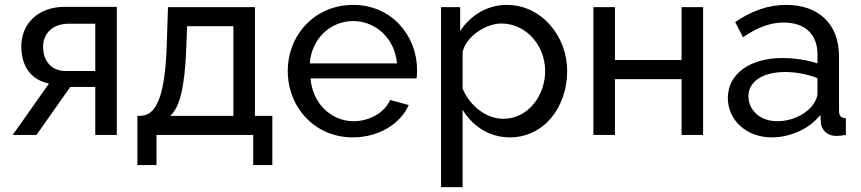

<svg xmlns="http://www.w3.org/2000/svg" viewBox="-20 -551 3516 784"><path d="M32 0H129L267 -196H369V0H457V-523H243C137 -523 67 -455 67 -362C67 -275 112 -223 180 -210ZM249 -261C187 -261 156 -305 156 -360C156 -415 196 -454 259 -454H369V-261Z M541 123H619V0H1014V123H1092V-78H1021V-522H666L661 -371C654 -136 610 -78 552 -78H541ZM675 -78C713 -111 735 -192 741 -363L744 -444H933V-78Z M1421 10C1526 10 1615 -45 1649 -122L1573 -143C1551 -91 1488 -56 1424 -56C1333 -56 1256 -128 1248 -231H1681C1682 -237 1683 -251 1683 -265C1683 -405 1580 -531 1422 -531C1265 -531 1155 -408 1155 -261C1155 -114 1264 10 1421 10ZM1245 -292C1252 -393 1329 -465 1422 -465C1515 -465 1592 -394 1601 -292Z M1869 -103C1908 -38 1976 10 2062 10C2200 10 2296 -112 2296 -261C2296 -403 2192 -531 2049 -531C1970 -531 1900 -488 1859 -424V-522H1781V213H1869ZM2206 -261C2206 -162 2138 -66 2035 -66C1964 -66 1898 -120 1869 -189V-338C1882 -402 1964 -455 2027 -455C2128 -455 2206 -366 2206 -261Z M2403 0H2491V-228H2763V0H2851V-522H2763V-306H2491V-522H2403Z M2952 -151C2952 -61 3027 10 3132 10C3204 10 3284 -23 3330 -82L3332 -49C3334 -24 3354 4 3396 4C3404 4 3416 3 3434 0V-68C3414 -69 3406 -78 3406 -100V-321C3406 -453 3323 -531 3190 -531C3117 -531 3050 -507 2982 -461L3014 -399C3072 -438 3123 -459 3180 -459C3268 -459 3318 -410 3318 -330V-292C3278 -306 3222 -314 3175 -314C3043 -314 2952 -250 2952 -151ZM3292 -114C3262 -80 3209 -56 3155 -56C3076 -56 3036 -108 3036 -158C3036 -219 3096 -257 3186 -257C3230 -257 3277 -248 3318 -232V-167C3318 -154 3308 -132 3292 -114Z"/></svg>

Font: FIGSv2-sans-serif Medium
Style: Regular
Weight: 500
Designer: Matt McInerney, Pablo Impallari, Rodrigo Fuenzalida,Mirko Velimirovic
Foundry: Matt McInerney, Pablo Impallari, Rodrigo Fuenzalida
Version: Version 4.021;hotconv 1.0.109;makeotfexe 2.5.65596